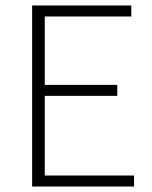

<svg xmlns="http://www.w3.org/2000/svg" viewBox="-20 -679 555 699"><path d="M97 0V-659H458V-619H143V-370H407V-330H143V-40H468V0Z"/></svg>

Font: CV Source Sans Light
Style: Regular
Weight: 300
Designer: Paul D. Hunt
Foundry: Adobe Systems Incorporated
Version: Version 3.001